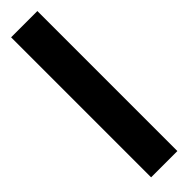

<svg xmlns="http://www.w3.org/2000/svg" viewBox="-12 -170 492 492"><g transform="rotate(45 234.5 76.5)"><path d="M-26.4 124V28.8H481V124Z"/></g></svg>

Font: Ride
Style: Bold
Weight: 700
Version: Version 3.000